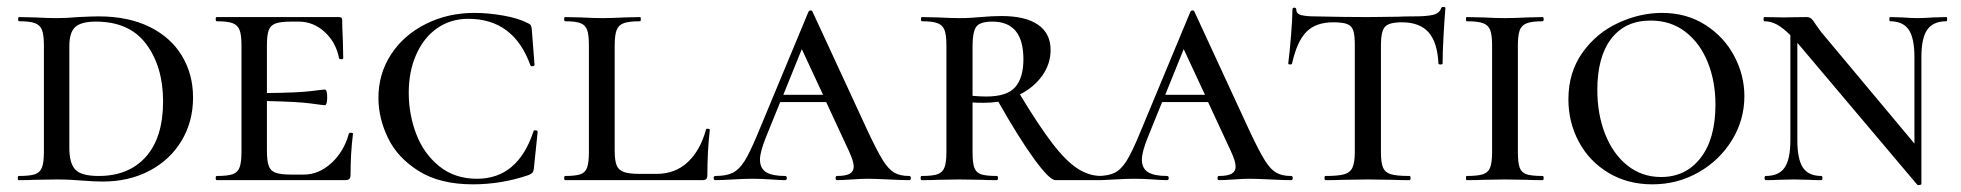

<svg xmlns="http://www.w3.org/2000/svg" viewBox="-20 -517 5629 551"><path d="M213 1Q201 0 183 -1Q165 -2 142 -2L79 -1Q63 0 34 0Q31 0 31 -6Q31 -12 34 -12Q66 -12 80.5 -17Q95 -22 100.5 -36.5Q106 -51 106 -81V-387Q106 -417 100.5 -431Q95 -445 80.5 -450.5Q66 -456 35 -456Q32 -456 32 -462Q32 -468 35 -468L80 -467Q118 -465 142 -465Q173 -465 204 -468Q244 -470 263 -470Q348 -470 409 -440Q470 -410 502 -357Q534 -304 534 -237Q534 -168 501 -113Q468 -58 409 -27Q350 4 275 4Q248 4 213 1ZM448 -226Q448 -325 400 -390Q352 -455 255 -455Q213 -455 196 -439.5Q179 -424 179 -385V-92Q179 -49 196 -30.5Q213 -12 263 -12Q350 -12 399 -67.5Q448 -123 448 -226Z M993 -133Q986 -79 986 -15Q986 -7 982.5 -3.5Q979 0 971 0H602Q599 0 599 -6Q599 -12 602 -12Q633 -12 647.5 -17Q662 -22 667.5 -36.5Q673 -51 673 -81V-387Q673 -417 667.5 -431Q662 -445 647.5 -450.5Q633 -456 602 -456Q599 -456 599 -462Q599 -468 602 -468H953Q962 -468 962 -460Q962 -440 964 -398L965 -350Q965 -347 959.5 -347Q954 -347 953 -350Q944 -396 911.5 -425.5Q879 -455 837 -455H816Q785 -455 770.5 -449.5Q756 -444 751 -430Q746 -416 746 -386V-250Q837 -251 872 -255.5Q907 -260 912 -260Q919 -260 919 -238Q919 -215 912 -215Q908 -215 872.5 -220Q837 -225 746 -227V-85Q746 -56 751 -41.5Q756 -27 770.5 -21.5Q785 -16 816 -16H852Q895 -16 931 -49Q967 -82 981 -133Q982 -136 987.5 -136Q993 -136 993 -133Z M1494 -451Q1501 -448 1503 -445Q1505 -442 1506 -434L1514 -331Q1514 -328 1508.5 -327Q1503 -326 1502 -330Q1454 -463 1324 -463Q1273 -463 1234.5 -436Q1196 -409 1174.5 -360.5Q1153 -312 1153 -251Q1153 -189 1174.5 -132.5Q1196 -76 1240.5 -40Q1285 -4 1349 -4Q1466 -4 1511 -140Q1512 -144 1517.5 -143Q1523 -142 1523 -139L1512 -33Q1511 -25 1508.5 -22Q1506 -19 1498 -15Q1420 12 1337 12Q1243 12 1182 -26Q1121 -64 1093.5 -121Q1066 -178 1066 -236Q1066 -305 1102 -360.5Q1138 -416 1201.5 -448Q1265 -480 1342 -480Q1380 -480 1423.5 -472.5Q1467 -465 1494 -451Z M1744 -85Q1744 -57 1749.5 -43Q1755 -29 1770 -23.5Q1785 -18 1816 -18H1864Q1918 -18 1954 -52Q1990 -86 2006 -145Q2006 -148 2011.5 -147.5Q2017 -147 2017 -144Q2010 -85 2010 -15Q2010 -7 2007 -3.5Q2004 0 1995 0H1602Q1599 0 1599 -6Q1599 -12 1602 -12Q1632 -12 1646 -17Q1660 -22 1665 -36.5Q1670 -51 1670 -81V-387Q1670 -417 1665 -431Q1660 -445 1646 -450.5Q1632 -456 1602 -456Q1599 -456 1599 -462Q1599 -468 1602 -468L1647 -467Q1685 -465 1709 -465Q1733 -465 1773 -467L1817 -468Q1819 -468 1819 -462Q1819 -456 1817 -456Q1785 -456 1770 -450.5Q1755 -445 1749.5 -430.5Q1744 -416 1744 -386Z M2589 0Q2570 0 2530 -2Q2488 -4 2470 -4Q2453 -4 2425 -2Q2395 0 2382 0Q2378 0 2378 -6Q2378 -12 2382 -12Q2407 -12 2418.5 -18.5Q2430 -25 2430 -39Q2430 -54 2416 -84L2351 -224H2219L2178 -123Q2161 -81 2161 -59Q2161 -34 2178.5 -23Q2196 -12 2233 -12Q2238 -12 2238 -6Q2238 0 2233 0Q2219 0 2193 -2Q2163 -4 2140 -4Q2115 -4 2083 -2Q2051 0 2033 0Q2028 0 2028 -6Q2028 -12 2033 -12Q2064 -12 2082.5 -21Q2101 -30 2116.5 -54.5Q2132 -79 2154 -132L2300 -483Q2302 -487 2306.5 -487Q2311 -487 2312 -483L2472 -137Q2498 -82 2514 -56.5Q2530 -31 2546.5 -21.5Q2563 -12 2589 -12Q2594 -12 2594 -6Q2594 0 2589 0ZM2342 -245 2281 -376 2228 -245Z M3141 0H3009Q2992 0 2948 -60.5Q2904 -121 2845 -225Q2824 -222 2803 -222Q2782 -222 2771 -223V-81Q2771 -50 2776 -36Q2781 -22 2795 -17Q2809 -12 2841 -12Q2844 -12 2844 -6Q2844 0 2841 0Q2813 0 2797 -1L2733 -2L2671 -1Q2654 0 2625 0Q2622 0 2622 -6Q2622 -12 2625 -12Q2656 -12 2670.5 -17Q2685 -22 2690.5 -36.5Q2696 -51 2696 -81V-387Q2696 -417 2690.5 -431Q2685 -445 2670.5 -450.5Q2656 -456 2626 -456Q2623 -456 2623 -462Q2623 -468 2626 -468L2672 -467Q2710 -465 2733 -465Q2752 -465 2767.5 -466Q2783 -467 2794 -468Q2827 -471 2854 -471Q2923 -471 2959 -446Q2995 -421 2995 -374Q2995 -334 2971.5 -300.5Q2948 -267 2907 -246Q2962 -155 3000.5 -105Q3039 -55 3072 -33.5Q3105 -12 3141 -12Q3144 -12 3144 -6Q3144 0 3141 0ZM2810 -240Q2870 -240 2893.5 -267Q2917 -294 2917 -347Q2917 -455 2828 -455Q2792 -455 2781.5 -440Q2771 -425 2771 -385V-242Q2793 -240 2810 -240Z M3685 0Q3666 0 3626 -2Q3584 -4 3566 -4Q3549 -4 3521 -2Q3491 0 3478 0Q3474 0 3474 -6Q3474 -12 3478 -12Q3503 -12 3514.5 -18.5Q3526 -25 3526 -39Q3526 -54 3512 -84L3447 -224H3315L3274 -123Q3257 -81 3257 -59Q3257 -34 3274.5 -23Q3292 -12 3329 -12Q3334 -12 3334 -6Q3334 0 3329 0Q3315 0 3289 -2Q3259 -4 3236 -4Q3211 -4 3179 -2Q3147 0 3129 0Q3124 0 3124 -6Q3124 -12 3129 -12Q3160 -12 3178.5 -21Q3197 -30 3212.5 -54.5Q3228 -79 3250 -132L3396 -483Q3398 -487 3402.5 -487Q3407 -487 3408 -483L3568 -137Q3594 -82 3610 -56.5Q3626 -31 3642.5 -21.5Q3659 -12 3685 -12Q3690 -12 3690 -6Q3690 0 3685 0ZM3438 -245 3377 -376 3324 -245Z M3688 -335Q3688 -332 3682.5 -332Q3677 -332 3677 -335Q3681 -366 3685 -415Q3689 -464 3689 -490Q3689 -495 3694.5 -495Q3700 -495 3700 -490Q3700 -477 3715 -473.5Q3730 -470 3753 -470Q3839 -468 3904 -468L3991 -469Q4008 -470 4037 -470Q4075 -470 4093 -474.5Q4111 -479 4116 -494Q4117 -497 4122.5 -497Q4128 -497 4128 -494Q4125 -457 4122.5 -411.5Q4120 -366 4120 -335Q4120 -332 4114 -332Q4108 -332 4108 -335Q4105 -396 4079.5 -424.5Q4054 -453 4003 -453Q3966 -453 3954.5 -440Q3943 -427 3943 -387V-81Q3943 -50 3949 -36Q3955 -22 3971.5 -17Q3988 -12 4025 -12Q4028 -12 4028 -6Q4028 0 4025 0Q3994 0 3976 -1L3904 -2L3836 -1Q3817 0 3784 0Q3781 0 3781 -6Q3781 -12 3784 -12Q3821 -12 3838 -17Q3855 -22 3861.5 -36.5Q3868 -51 3868 -81V-389Q3868 -416 3863.5 -429.5Q3859 -443 3846 -448Q3833 -453 3806 -453Q3756 -453 3729 -425.5Q3702 -398 3688 -335Z M4407 -12Q4410 -12 4410 -6Q4410 0 4407 0Q4378 0 4362 -1L4298 -2L4236 -1Q4219 0 4189 0Q4187 0 4187 -6Q4187 -12 4189 -12Q4221 -12 4236 -17Q4251 -22 4256.5 -36.5Q4262 -51 4262 -81V-387Q4262 -417 4256.5 -431Q4251 -445 4236 -450.5Q4221 -456 4189 -456Q4187 -456 4187 -462Q4187 -468 4189 -468L4236 -467Q4274 -465 4298 -465Q4324 -465 4364 -467L4407 -468Q4410 -468 4410 -462Q4410 -456 4407 -456Q4376 -456 4361 -450Q4346 -444 4341 -429.5Q4336 -415 4336 -385V-81Q4336 -51 4341 -36.5Q4346 -22 4360.5 -17Q4375 -12 4407 -12Z M4481 -232Q4481 -309 4521 -365.5Q4561 -422 4623.5 -451Q4686 -480 4750 -480Q4820 -480 4874 -445.5Q4928 -411 4957 -356Q4986 -301 4986 -241Q4986 -173 4950.5 -115Q4915 -57 4854.5 -22.5Q4794 12 4722 12Q4651 12 4596 -21Q4541 -54 4511 -110Q4481 -166 4481 -232ZM4903 -217Q4903 -283 4881 -338Q4859 -393 4817 -425.5Q4775 -458 4717 -458Q4644 -458 4604 -406Q4564 -354 4564 -259Q4564 -189 4586.5 -132Q4609 -75 4650.5 -42Q4692 -9 4747 -9Q4818 -9 4860.5 -64Q4903 -119 4903 -217Z M5566 -456Q5528 -456 5511 -432Q5494 -408 5494 -353V11Q5494 13 5489 14Q5484 15 5482 13L5145 -386L5138 -394V-115Q5138 -60 5154 -36Q5170 -12 5207 -12Q5210 -12 5210 -6Q5210 0 5207 0Q5184 0 5172 -1L5128 -2L5084 -1Q5071 0 5047 0Q5044 0 5044 -6Q5044 -12 5047 -12Q5085 -12 5101.5 -36Q5118 -60 5118 -115V-416Q5097 -437 5079.5 -446.5Q5062 -456 5044 -456Q5041 -456 5041 -462Q5041 -468 5044 -468L5100 -467Q5110 -467 5123 -467.5Q5136 -468 5165 -468Q5173 -468 5178.5 -463Q5184 -458 5192 -445Q5196 -440 5201 -432.5Q5206 -425 5214 -416L5474 -105V-353Q5474 -408 5457.5 -432Q5441 -456 5404 -456Q5402 -456 5402 -462Q5402 -468 5404 -468L5439 -467Q5467 -465 5483 -465Q5500 -465 5528 -467L5566 -468Q5568 -468 5568 -462Q5568 -456 5566 -456Z"/></svg>

Font: Cormorant SC Medium
Style: Regular
Weight: 500
Designer: Christian Thalmann (Catharsis Fonts)
Version: Version 3.000